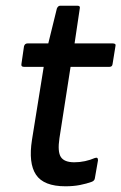

<svg xmlns="http://www.w3.org/2000/svg" viewBox="-20 -641 425 672"><path d="M209 11Q133 11 106 -29.5Q79 -70 92 -152L133 -407H64Q53 -407 55 -417L64 -479Q67 -489 76 -489H149L179 -611Q183 -621 191 -621H251Q262 -621 259 -610L241 -489H375Q387 -489 384 -479L374 -417Q373 -407 363 -407H227L188 -157Q181 -110 193 -91.5Q205 -73 240 -73Q259 -73 277.5 -77Q296 -81 312 -88Q318 -90 320.5 -88Q323 -86 323 -80L312 -17Q311 -9 302 -5Q283 2 260 6.5Q237 11 209 11Z"/></svg>

Font: Sofia Sans Semi Condensed SemiBold
Style: Italic
Weight: 600
Italic angle: -9°
Version: Version 4.100